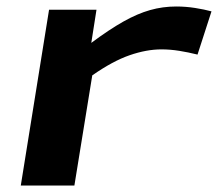

<svg xmlns="http://www.w3.org/2000/svg" viewBox="-20 -571 671 591"><path d="M277 -541 261 -439Q316 -480 359.5 -504.5Q403 -529 442 -540Q481 -551 522 -551Q552 -551 580.5 -546.5Q609 -542 631 -536L588 -403Q560 -410 532 -414.5Q504 -419 477 -419Q431 -419 379 -401Q327 -383 264 -339L209 0H44L131 -541Z"/></svg>

Font: Georama ExtraExtended SemiBold
Style: Italic
Weight: 600
Width: 8
Italic angle: -9°
Designer: Jean-Baptiste Levee
Foundry: Production Type
Version: Version 1.000